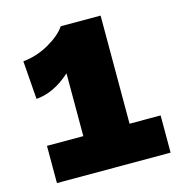

<svg xmlns="http://www.w3.org/2000/svg" viewBox="-100 -751 799 842"><g transform="rotate(-15 300.0 -330.0)"><path d="M56 0V-169H221V-454Q144 -385 65 -380L52 -554Q114 -560 169.5 -591.5Q225 -623 250 -660H431V-169H572V0Z"/></g></svg>

Font: Elaine Sans Black
Style: Regular
Weight: 900
Designer: Wei Huang
Foundry: Wei Huang
Version: Version 2.001;December 24, 2019;FontCreator 12.0.0.2547 64-b